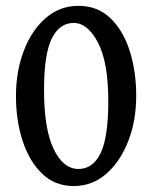

<svg xmlns="http://www.w3.org/2000/svg" viewBox="-20 -623 521 658"><path d="M446.8 -293.9Q446.8 -210 419.7 -139.9Q392.6 -69.8 344.5 -27.6Q296.4 14.6 232.4 14.6Q168.5 14.6 124.5 -27.6Q80.6 -69.8 57.6 -139.9Q34.7 -210 34.7 -293.9Q34.7 -377.9 61.3 -448.2Q87.9 -518.6 136.2 -560.8Q184.6 -603 249 -603Q313.5 -603 357.7 -561.3Q401.9 -519.5 424.3 -449.2Q446.8 -378.9 446.8 -293.9ZM351.1 -275.9Q351.1 -409.7 315.7 -477.1Q280.3 -544.4 232.4 -544.4Q184.1 -544.4 157.5 -491Q130.9 -437.5 130.9 -314.9Q130.9 -181.2 163.8 -112.5Q196.8 -43.9 249 -43.9Q298.3 -43.9 324.7 -98.1Q351.1 -152.3 351.1 -275.9Z"/></svg>

Font: Gentium Book Plus
Style: Regular
Weight: 400
Designer: Victor Gaultney, Annie Olsen, Iska Routamaa, Becca Hirsbrunner
Foundry: SIL International
Version: Version 6.101